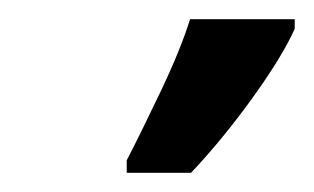

<svg xmlns="http://www.w3.org/2000/svg" viewBox="-20 -734 327 200"><path d="M112 -554H179Q212 -589 243 -632Q274 -675 287 -704V-714H178Q168 -682 147 -638Q126 -594 112 -567Z"/></svg>

Font: Noto Sans UI Medium
Style: Italic
Weight: 500
Italic angle: -12°
Designer: Monotype Design Team
Foundry: Monotype Imaging Inc.
Version: Version 1.901